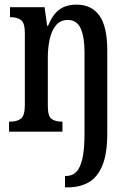

<svg xmlns="http://www.w3.org/2000/svg" viewBox="-20 -567 560 827"><path d="M260 240V191H265Q290 191 307.5 174.5Q325 158 334.5 118Q344 78 344 8V-343Q344 -408 327.5 -444.5Q311 -481 272 -481Q240 -481 221 -458Q202 -435 194 -398Q186 -361 186 -319V-110Q186 -66 202.5 -54.5Q219 -43 247 -43H249V0H19V-43H25Q52 -43 69.5 -55.5Q87 -68 87 -115V-425Q87 -469 70 -481Q53 -493 26 -493H23V-536H172L183 -456H187Q207 -505 236 -526Q265 -547 310 -547Q374 -547 408 -500Q442 -453 442 -350V8Q442 97 420 148Q398 199 360 219.5Q322 240 273 240Z"/></svg>

Font: Noto Serif Myanmar ExtraCondensed Medium
Style: Regular
Weight: 500
Width: 2
Designer: Ben Mitchell and the Monotype Design Team
Foundry: Monotype Imaging Inc.
Version: Version 2.106; ttfautohint (v1.8.4.7-5d5b)